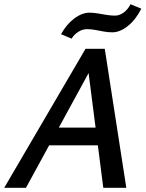

<svg xmlns="http://www.w3.org/2000/svg" viewBox="-32 -889 689 909"><path d="M457 0 380 -601H419L91 0H-12L373 -658H464L566 0ZM142 -201 189 -285H461L485 -201ZM307 -706 257 -727Q282 -773 319 -801Q356 -829 392 -829Q410 -829 430.5 -825.5Q451 -822 472.5 -818.5Q494 -815 512 -815Q534 -815 554 -830Q574 -845 586 -869L637 -848Q611 -796 573.5 -766Q536 -736 500 -736Q478 -736 457.5 -740Q437 -744 417.5 -747.5Q398 -751 380 -751Q359 -751 339 -738.5Q319 -726 307 -706Z"/></svg>

Font: Ysabeau Infant SemiBold
Style: Italic
Weight: 600
Italic angle: -12°
Designer: Christian Thalmann (Catharsis Fonts)
Version: Version 2.002; featfreeze: ss01,ss02,lnum